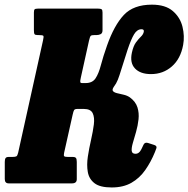

<svg xmlns="http://www.w3.org/2000/svg" viewBox="-56 -787 808 824"><path d="M609 -134.5Q591.5 -91.5 567.2 -57Q543 -22.5 508 -2.5Q473 17.5 423.5 17.5Q373 17.5 349.5 -0.8Q326 -19 320.8 -49Q315.5 -79 321 -115Q326.5 -151 334.8 -187Q343 -223 346.8 -253Q350.5 -283 341.8 -301.2Q333 -319.5 303.5 -319.5H276.5Q265.5 -319.5 262.2 -314.8Q259 -310 255.5 -293.5L219 -130.5Q216.5 -119 220 -116.2Q223.5 -113.5 235.5 -113.5H257.5Q265.5 -113.5 269.5 -109.5Q273.5 -105.5 273.5 -92V-18Q273.5 0 253 0H-18.5Q-35.5 0 -35.5 -18.5V-92Q-35.5 -103 -32.2 -108.2Q-29 -113.5 -18.5 -113.5H-3Q10 -113.5 14.5 -116.2Q19 -119 22 -132L128.5 -613Q132.5 -630 130 -633.2Q127.5 -636.5 110 -636.5H105.5Q95 -636.5 92.2 -640.5Q89.5 -644.5 89.5 -658V-733Q89.5 -744 92.8 -747Q96 -750 107 -750H365Q376 -750 380 -747.2Q384 -744.5 384 -733V-657.5Q384 -644.5 376 -640.5Q368 -636.5 358.5 -636.5H349.5Q337.5 -636.5 333.8 -633.5Q330 -630.5 326 -612.5L291 -454.5Q287.5 -439 288.5 -434.8Q289.5 -430.5 296.5 -430.5H311.5Q340.5 -430.5 354 -450.8Q367.5 -471 377 -507.5Q386.5 -544 403.5 -592Q434 -678.5 475.5 -722.8Q517 -767 596 -767Q654 -767 685.8 -739.5Q717.5 -712 727.2 -672Q737 -632 730 -594Q719 -534.5 681.5 -501.8Q644 -469 592 -469Q546.5 -469 523.5 -493Q500.5 -517 510 -561Q516.5 -590.5 527.8 -605.5Q539 -620.5 548.8 -629.8Q558.5 -639 561 -650Q563.5 -661.5 551.5 -661.5Q532.5 -661.5 519.5 -640Q506.5 -618.5 491.5 -573.5Q474.5 -521.5 465.5 -491.8Q456.5 -462 449.8 -445Q443 -428 432.5 -414.5Q424 -402 429 -396Q434 -390 446.8 -387Q459.5 -384 474.8 -380.5Q490 -377 501.5 -369Q526 -351 533.8 -326.5Q541.5 -302 538.5 -274.8Q535.5 -247.5 528 -221.2Q520.5 -195 514.2 -173.8Q508 -152.5 509.2 -139.8Q510.5 -127 525.5 -127Q535.5 -127 542.8 -134.8Q550 -142.5 560 -166Q565.5 -177.5 579 -173.5L605.5 -165Q618.5 -161 615.2 -151Q612 -141 609 -134.5Z"/></svg>

Font: Besley* Condensed Heavy
Style: Italic
Weight: 800
Width: 3
Italic angle: -13°
Designer: Owen Earl
Foundry: indestructible type*
Version: Version 3.000; ttfautohint (v1.8.3)